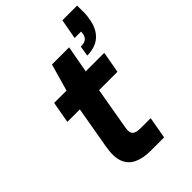

<svg xmlns="http://www.w3.org/2000/svg" viewBox="-234 -893 989 989"><g transform="rotate(-45 261.0 -398.5)"><path d="M260 0Q207 0 169.5 -17Q132 -34 116.5 -73Q101 -112 113 -179L153 -409H62L83 -526H173L215 -674H340L313 -526H448L427 -409H293L253 -178Q247 -145 259 -132Q271 -119 306 -119H379L358 0ZM376 -578 385 -634Q409 -634 422 -642.5Q435 -651 439 -670L441 -688H394L414 -797H521Q522 -768 521.5 -745Q521 -722 516 -698Q506 -640 470.5 -609Q435 -578 376 -578Z"/></g></svg>

Font: DM Sans 9pt ExtraBold
Style: Italic
Weight: 800
Italic angle: -10°
Version: Version 4.004;gftools[0.9.30]